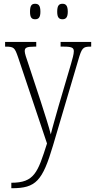

<svg xmlns="http://www.w3.org/2000/svg" viewBox="-20 -758 503 1017"><path d="M311 -656C328 -656 339 -665 339 -696C339 -729 328 -738 311 -738C293 -738 283 -729 283 -696C283 -665 293 -656 311 -656ZM166 -656C184 -656 194 -665 194 -696C194 -729 184 -738 166 -738C148 -738 139 -729 139 -696C139 -665 148 -656 166 -656ZM40 210V239H43C170 239 205 201 261 12L394 -438C413 -504 419 -511 459 -511H463V-536H301V-511H320C364 -511 371 -503 371 -486C371 -471 364 -447 356 -419L290 -195C273 -134 258 -84 249 -46C240 -84 218 -151 195 -223L132 -414C119 -452 111 -475 111 -487C111 -505 120 -511 163 -511H172V-536H7V-511H9C54 -511 58 -506 76 -454L229 2C180 156 162 210 40 210Z"/></svg>

Font: Noto Serif Armenian Condensed ExtraLight
Style: Regular
Weight: 200
Width: 3
Designer: Monotype Design Team
Foundry: Monotype Imaging Inc.
Version: Version 2.008